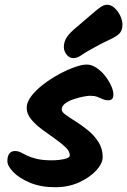

<svg xmlns="http://www.w3.org/2000/svg" viewBox="-20 -798 534 806"><path d="M305 -687Q345 -721 367.5 -740.5Q390 -760 403.5 -769Q417 -778 430 -778Q446 -778 460.5 -765Q475 -752 484.5 -732.5Q494 -713 494 -694Q494 -670 481 -657Q468 -644 439 -631Q410 -618 362 -591Q335 -576 319.5 -565Q304 -554 287 -554Q271 -554 259.5 -569Q248 -584 248 -600Q248 -622 259.5 -640.5Q271 -659 305 -687ZM456 -401Q456 -377 435 -377Q422 -377 411 -382Q400 -387 388 -391.5Q376 -396 357 -396Q350 -396 331 -392.5Q312 -389 290.5 -382Q269 -375 254 -364Q239 -353 239 -338Q239 -328 256.5 -315.5Q274 -303 299.5 -287Q325 -271 350.5 -250Q376 -229 393.5 -201.5Q411 -174 411 -139Q411 -112 384 -82.5Q357 -53 312 -32.5Q267 -12 212 -12Q151 -12 106 -31Q61 -50 36 -75.5Q11 -101 11 -122Q11 -143 19.5 -153.5Q28 -164 43 -164Q56 -164 67.5 -158Q79 -152 94.5 -144.5Q110 -137 134.5 -131Q159 -125 198 -125Q213 -125 230.5 -127Q248 -129 260.5 -133.5Q273 -138 273 -146Q273 -163 254.5 -180.5Q236 -198 209.5 -216.5Q183 -235 156 -255Q129 -275 110.5 -297.5Q92 -320 92 -346Q92 -369 111.5 -394.5Q131 -420 161.5 -443.5Q192 -467 227 -486Q262 -505 293 -516Q324 -527 344 -527Q364 -527 384 -514Q404 -501 420 -481Q436 -461 446 -439.5Q456 -418 456 -401Z"/></svg>

Font: Kalam Variable Light
Style: Regular
Weight: 300
Designer: Lipi Raval, Jonny Pinhorn
Foundry: Indian Type Foundry
Version: Version 3.000